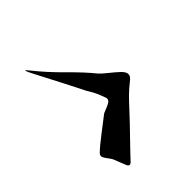

<svg xmlns="http://www.w3.org/2000/svg" viewBox="-37 -783 486 486"><g transform="rotate(45 205.5 -540.0)"><path d="M33.2 -459Q33.2 -460.9 42 -467.8Q75.2 -494.1 109.4 -528.8Q143.6 -563.5 168 -583Q175.8 -589.8 187 -604Q198.2 -618.2 207.5 -627.9Q216.8 -637.7 224.6 -637.7Q231.4 -637.7 237.3 -630.9Q252 -612.3 263.2 -601.1Q274.4 -589.8 291 -574.7Q307.6 -559.6 315.4 -551.8Q379.9 -489.3 386.7 -483.4Q389.6 -480.5 389.6 -477.5Q389.6 -473.6 382.8 -470.7Q376 -467.8 365.7 -463.9Q355.5 -460 350.6 -458Q347.7 -457 337.4 -449.2Q327.1 -441.4 322.3 -441.4Q318.4 -441.4 315.4 -444.3Q302.7 -457 282.7 -483.4Q262.7 -509.8 254.9 -519.5Q251 -523.4 247.6 -533.2Q244.1 -543 240.2 -549.3Q236.3 -555.7 230.5 -555.7Q227.5 -555.7 225.6 -554.7Q201.2 -545.9 189.5 -538.6Q177.7 -531.2 170.9 -528.3Q155.3 -520.5 121.1 -502.9Q86.9 -485.4 62 -472.2Q37.1 -459 33.2 -459Z"/></g></svg>

Font: Isabella
Style: Medium
Weight: 500
Designer: John Stracke
Version: Version 001.202